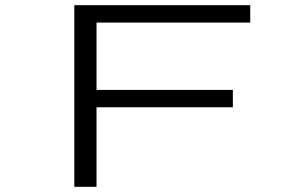

<svg xmlns="http://www.w3.org/2000/svg" viewBox="-20 -720 1090 740"><path d="M944.5 -633H352V-373.5H877.5V-306.5H352V0H266.5V-700H944.5Z"/></svg>

Font: League Mono Extended Light
Style: Regular
Weight: 300
Width: 9
Designer: Tyler Finck
Foundry: The League of Moveable Type / Tyler Finck
Version: Version 2.210